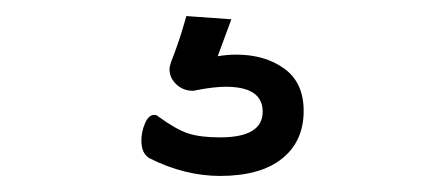

<svg xmlns="http://www.w3.org/2000/svg" viewBox="-20 -41 540 239"><path d="M251 29 268 -17 212 -21Q212 -21 207 -4Q202 13 193 36Q191 42 191 45Q191 56 199.5 64Q208 72 220 72Q222 72 223.5 71.5Q225 71 226 71Q236 69 245 68Q254 67 261 67Q307 67 307 98Q307 130 254 130Q229 130 214 125Q199 120 177 104Q175 102 172 102Q165 102 160.5 112.5Q156 123 156 134Q156 150 166 156Q210 178 254 178Q304 178 331 156.5Q358 135 358 97Q358 62 334 44.5Q310 27 274 27Q268 27 262.5 27.5Q257 28 251 29Z"/></svg>

Font: Klee One
Style: Regular
Weight: 400
Designer: Fontworks Inc.
Foundry: Fontworks Inc.
Version: Version 1.100